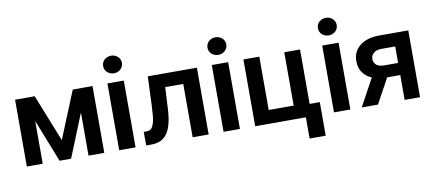

<svg xmlns="http://www.w3.org/2000/svg" viewBox="-79 -1073 3526 1560"><g transform="rotate(-10 1683.5 -293.5)"><path d="M702 -548V3H572V-353L428 3H333L194 -349V3H63V-548H225L380 -159L539 -548Z M960 -548V3H825V-548ZM837 -641Q815 -663 815 -692Q815 -723 837 -744Q861 -765 893 -765Q924 -765 948 -744Q970 -723 970 -692Q970 -663 948 -641Q924 -620 893 -620Q861 -620 837 -641Z M1070 -109Q1097 -109 1112 -125Q1128 -143 1137 -185Q1145 -223 1148 -304L1158 -548H1563V3H1431V-437H1282L1273 -264Q1267 -126 1224 -62Q1182 3 1091 3H1048L1047 -109Z M1821 -548V3H1686V-548ZM1698 -641Q1676 -663 1676 -692Q1676 -723 1698 -744Q1722 -765 1754 -765Q1785 -765 1809 -744Q1831 -723 1831 -692Q1831 -663 1809 -641Q1785 -620 1754 -620Q1722 -620 1698 -641Z M2498 -99V178H2365V3H1947V-548H2078V-108H2284V-548H2414V-99Z M2732 -548V3H2597V-548ZM2609 -641Q2587 -663 2587 -692Q2587 -723 2609 -744Q2633 -765 2665 -765Q2696 -765 2720 -744Q2742 -723 2742 -692Q2742 -663 2720 -641Q2696 -620 2665 -620Q2633 -620 2609 -641Z M3072 -202 2960 3H2826L2949 -223Q2902 -242 2875 -281Q2848 -317 2848 -376Q2848 -453 2906 -500Q2966 -548 3067 -548H3307V3H3180V-202ZM3067 -438Q3023 -438 3002 -418Q2979 -399 2979 -369Q2979 -341 3000 -321Q3022 -302 3063 -302H3180V-438Z"/></g></svg>

Font: Sinter Bold
Style: Regular
Weight: 700
Foundry: Adobe & rsms
Version: Version 1.000